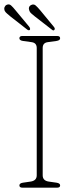

<svg xmlns="http://www.w3.org/2000/svg" viewBox="-59 -866 328 886"><path d="M138 -57Q138 -32 166.5 -28L201.5 -23Q218.5 -20.5 218.5 -10.5Q218.5 0 204.5 0H44.5Q30.5 0 30.5 -10.5Q30.5 -20.5 47 -23L81.5 -28Q110.5 -32 110.5 -57V-644.5Q110.5 -668.5 86.5 -671.5L47 -677Q30.5 -679.5 30.5 -689.5Q30.5 -700 44.5 -700H204.5Q218.5 -700 218.5 -689.5Q218.5 -679.5 201.5 -677L161.5 -671.5Q138 -668.5 138 -644.5ZM13 -818 75 -743.5Q82 -735 79 -728.5Q74 -723.5 66 -730L-11.5 -790.5Q-18 -796.5 -25.5 -802.5Q-33 -808.5 -37 -815.5Q-41 -825.5 -38 -833Q-35 -840.5 -28.5 -843.5Q-17 -849 -8 -841Q1 -833 13 -818ZM127 -818 188.5 -743.5Q196.5 -734.5 192.5 -729Q188 -722 180 -729.5L102 -790Q95 -796 87.5 -802Q80 -808 77 -815Q69 -835 85 -843Q96.5 -848.5 105.5 -840.8Q114.5 -833 127 -818Z"/></svg>

Font: Fraunces 144pt SuperSoft Thin
Style: Regular
Weight: 100
Version: Version 1.000;[0bf87f6ff]